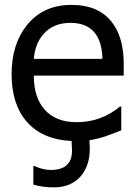

<svg xmlns="http://www.w3.org/2000/svg" viewBox="-20 -581 566 807"><path d="M500 -263.2H122.1Q122.1 -172.9 166.5 -121.6Q213.4 -67.4 302.2 -67.4Q404.8 -67.4 484.4 -133.3H489.7V-33.2Q443.8 -15.1 423.8 -8.3Q387.2 3.9 356 8.3Q357.4 29.8 357.4 43.5Q357.4 116.2 318.8 160.2Q277.8 206.5 206.5 206.5Q159.2 206.5 120.1 194.8V116.7H124.5Q160.6 133.3 193.8 133.3Q282.7 133.3 282.7 52.2Q282.7 45.9 280.8 11.7Q156.7 5.4 91.3 -70.8Q28.8 -143.6 28.8 -269.5Q28.8 -394 91.8 -473.6Q160.2 -560.5 281.2 -560.5Q390.1 -560.5 446.8 -492.2Q500 -427.7 500 -313ZM410.6 -333.5Q406.7 -484.9 275.9 -484.9Q207.5 -484.9 166.5 -441.9Q127.9 -401.4 122.1 -333.5Z"/></svg>

Font: IranNastaliq
Style: Regular
Weight: 400
Designer: Hossein Zahedi
Version: Version 1.5